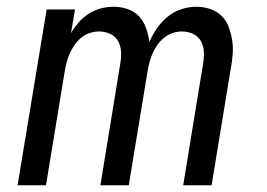

<svg xmlns="http://www.w3.org/2000/svg" viewBox="-20 -548 790 568"><path d="M32 0 118 -520H202L190 -450Q200 -467 213 -482Q226 -497 242.5 -507.5Q259 -518 278 -523Q297 -528 315 -528H316Q338 -528 358 -521Q378 -514 391.5 -499.5Q405 -485 412 -465Q419 -445 422 -424Q431 -445 444.5 -464.5Q458 -484 476.5 -499Q495 -514 517 -521Q539 -528 561 -528Q582 -528 601.5 -521.5Q621 -515 635 -501.5Q649 -488 656 -469.5Q663 -451 666.5 -431Q670 -411 668.5 -389.5Q667 -368 663 -347L606 0H522L581 -361Q584 -379 583 -396Q582 -413 574 -427Q566 -441 550.5 -448Q535 -455 518 -455Q504 -455 490 -450Q476 -445 464.5 -435.5Q453 -426 444.5 -413.5Q436 -401 430.5 -388Q425 -375 421.5 -361Q418 -347 416 -334L361 0H277L336 -361Q339 -379 338 -396Q337 -413 329 -427Q321 -441 305.5 -448Q290 -455 273 -455Q259 -455 244.5 -450Q230 -445 219 -435.5Q208 -426 199.5 -413.5Q191 -401 185.5 -388Q180 -375 176.5 -361Q173 -347 171 -334L116 0Z"/></svg>

Font: Iosevka Aile
Style: Italic
Weight: 400
Italic angle: -9°
Designer: Belleve Invis
Foundry: Belleve Invis
Version: Version 28.0.1; ttfautohint (v1.8.4)